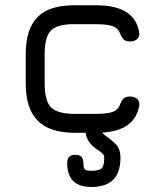

<svg xmlns="http://www.w3.org/2000/svg" viewBox="-20 -516 631 746"><path d="M271 0Q173.5 0 126.8 -46.8Q80 -93.5 80 -191V-306Q80 -403.5 126.2 -450Q172.5 -496.5 271 -495.5H353Q427 -495.5 468.5 -470.5Q510 -445.5 520.5 -393.5Q524 -375 513.8 -365Q503.5 -355 484.5 -355Q467.5 -355 459.5 -363.8Q451.5 -372.5 445.5 -388.5Q438.5 -407 417.2 -414.5Q396 -422 353 -422H271Q204 -423 178.8 -398.2Q153.5 -373.5 153.5 -306V-191Q153.5 -123.5 178.8 -98.5Q204 -73.5 271 -73.5H353Q396 -73.5 417.2 -81Q438.5 -88.5 445.5 -107.5Q451.5 -124 459.5 -132.5Q467.5 -141 485 -141Q503.5 -141 513.8 -130.8Q524 -120.5 520.5 -102.5Q510 -50.5 468.5 -25.2Q427 0 353 0ZM334.5 210.5Q241 210.5 241 117Q241 85.5 272.5 85.5Q304 85.5 304 117Q304 136.5 309.5 142Q315 147.5 334.5 147.5Q365.5 147.5 375.2 137.8Q385 128 385 97Q385 89 381.2 83.8Q377.5 78.5 363.5 69Q354.5 63.5 342.2 53.2Q330 43 321 26.5Q312 10 312 -15Q312 -46.5 343.5 -46.5Q375 -46.5 375 -15Q375 -5 379 1Q383 7 398.5 17.5Q412 26.5 430 44.2Q448 62 448 97Q448 154 420 182.2Q392 210.5 334.5 210.5Z"/></svg>

Font: Jura Light SemiBold
Style: Regular
Weight: 600
Version: Version 5.106